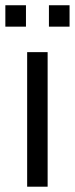

<svg xmlns="http://www.w3.org/2000/svg" viewBox="-38 -704 282 724"><path d="M141.6 0H64.4V-507.4H141.6ZM224.3 -603.5H146.5V-684.2H224.3ZM59.9 -603.5H-17.8V-684.2H59.9Z"/></svg>

Font: Shan Wanhai
Style: Regular
Weight: 400
Designer: Khon Soe Zaw Thu
Foundry: Shan Unicode
Version: Version 1.00 June 3, 2017, initial release